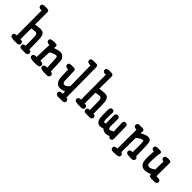

<svg xmlns="http://www.w3.org/2000/svg" viewBox="164 -1906 3171 3171"><g transform="rotate(45 1750.0 -320.5)"><path d="M289.6 -363.8Q259.8 -363.8 204.6 -352.1V-97.7L229.5 -99.1L251.5 -88.4L252.4 -87.4Q264.6 -72.3 264.6 -52.7Q264.6 -49.3 264.2 -45.4L252 -23.9Q236.3 -12.2 219.2 -10.3H218.8H140.6Q100.1 -10.3 66.9 -26.9L66.4 -27.8Q54.7 -41 54.7 -60.5Q54.7 -63.5 55.2 -67.9L65.9 -89.4L67.4 -90.3Q84 -102.5 106.9 -102.5Q111.8 -102.5 117.7 -102.1L115.7 -685.5L85.9 -684.1Q67.9 -686 54.7 -697.3Q43 -710.9 43 -730.5Q43 -733.4 43.5 -737.8L54.7 -759.8L56.2 -760.7Q83 -772.9 114.3 -772.9Q144.5 -772.9 172.4 -770.5Q191.4 -768.6 199.7 -751.5Q204.6 -740.2 204.6 -722.7L202.6 -442.9Q282.7 -456.1 321.3 -456.1Q372.6 -456.1 397 -424.8Q416.5 -399.4 421.4 -353Q426.3 -306.6 428.2 -84Q428.7 -84 430.7 -84Q432.6 -84 436 -83.5Q439.5 -83 443.1 -82Q446.8 -81.1 450.2 -80.1Q457 -77.1 463.9 -72.3Q475.6 -58.6 475.6 -39.1Q475.6 -36.1 475.1 -31.7L464.4 -10.3Q448.2 1.5 431.2 3.4H430.7H327.1H326.7Q309.1 1.5 295.9 -9.8Q284.2 -23.4 284.2 -43Q284.2 -45.9 284.7 -50.3L295.4 -71.8Q306.2 -79.6 315.9 -82Q325.7 -84.5 335 -84.5Q337.9 -84.5 341.3 -84Q341.3 -286.1 337.4 -313.5Q334 -342.3 316.9 -357.9Q311 -363.8 289.6 -363.8Z M699.7 -390.1Q776.9 -418 823.7 -418Q832 -418 840.3 -417.2Q848.6 -416.5 857.4 -413.1Q878.9 -404.8 898.4 -382.3Q926.3 -350.6 927.2 -310.5Q928.2 -273.4 936 -77.1Q938 -77.6 940.4 -77.6Q959.5 -77.6 973.6 -65.4Q985.4 -51.8 985.4 -31.7Q985.4 -28.3 984.9 -23.9L974.1 -2.4Q966.8 2.9 962.2 4.9Q957.5 6.8 955.3 7.8Q953.1 8.8 950.7 9.3Q944.3 10.7 940.4 11.2H862.3Q822.3 11.2 786.6 -5.4L786.1 -6.3Q774.4 -19.5 774.4 -39.6Q774.4 -43 774.9 -47.4L786.1 -69.3L787.1 -69.8Q803.7 -80.6 830.6 -80.6Q839.4 -80.6 849.1 -79.1Q842.8 -247.1 837.4 -296.4Q835.4 -311.5 834.5 -314.9Q829.1 -330.6 814 -330.6Q812 -330.6 809.6 -330.1Q787.1 -327.6 757.3 -317.4Q728 -307.1 694.8 -283.2L687 -81.5Q693.8 -82 699 -82Q704.1 -82 711.2 -81.5Q718.3 -81.1 727.5 -78.1Q736.8 -75.2 745.6 -69.3Q757.8 -55.7 757.8 -35.6Q757.8 -32.2 757.3 -27.8L746.1 -5.9Q718.3 9.3 686.3 9.3Q654.3 9.3 634.3 9.8Q614.3 10.3 612.3 10.3Q575.2 10.3 537.6 -7.3L537.1 -8.3Q525.4 -21.5 525.4 -41.5Q525.4 -44.9 525.9 -49.3L537.1 -71.3L538.1 -71.8Q556.6 -83 581.1 -83Q590.3 -83 600.1 -81.5L609.9 -374L583 -372.6L555.2 -385.3L554.7 -386.2Q541 -401.4 541 -421.4Q541 -424.3 541.5 -428.2L552.7 -450.7Q593.8 -465.3 636.7 -465.3Q699.7 -465.3 702.6 -440.9Q703.1 -436.5 703.1 -430.2Q703.1 -414.6 699.7 -390.1Z M1335.4 -13.7Q1291 9.3 1237.8 9.3Q1227.1 9.3 1216.3 8.3Q1183.1 5.4 1157.2 -25.4Q1131.8 -55.2 1124.8 -97.9Q1117.7 -140.6 1113.8 -305.7Q1109.4 -305.2 1105.5 -305.2Q1077.1 -305.2 1055.2 -319.3Q1043 -333 1043 -352.5Q1043 -355.5 1043.5 -359.9L1054.7 -382.3Q1085.9 -394.5 1119.6 -394.5Q1131.8 -394.5 1144.5 -393.1Q1151.9 -394 1158.7 -394Q1179.7 -394 1190.4 -383.3Q1199.7 -373.5 1200.7 -356.9V-356.4Q1204.6 -159.7 1207.5 -132.3Q1210.4 -105 1224.6 -90.8Q1234.9 -80.6 1253.4 -80.6Q1259.8 -80.6 1266.6 -81.5Q1295.4 -85.9 1335.4 -137.7L1327.6 -612.8Q1321.3 -612.3 1314.9 -612.3Q1287.1 -612.3 1262.2 -626.5Q1250 -640.6 1250 -660.2Q1250 -663.1 1250.5 -667.5L1261.7 -689.5L1285.2 -700.7H1381.8H1382.3Q1395.5 -699.7 1404.3 -691.4Q1417.5 -678.2 1417.5 -647.5Q1417.5 -639.6 1416.5 -630.9L1422.4 44.9Q1422.4 44.9 1422.9 44.9Q1442.4 44.9 1456.1 56.6Q1467.8 70.3 1467.8 89.8Q1467.8 92.8 1467.3 97.2L1456.5 118.7Q1440.4 130.4 1423.3 132.3H1422.9H1325.2Q1321.8 132.3 1318.4 132.3Q1314.9 132.3 1309.8 132.1Q1304.7 131.8 1297.9 130.4Q1285.2 127 1272.9 119.1Q1259.8 103.5 1259.8 84Q1259.8 80.6 1260.3 76.7L1272.5 54.7L1273.4 54.2Q1290.5 43 1315.4 43Q1324.7 43 1335.4 44.4Z M1789.6 -363.8Q1759.8 -363.8 1704.6 -352.1V-97.7L1729.5 -99.1L1751.5 -88.4L1752.4 -87.4Q1764.6 -72.3 1764.6 -52.7Q1764.6 -49.3 1764.2 -45.4L1752 -23.9Q1736.3 -12.2 1719.2 -10.3H1718.8H1640.6Q1600.1 -10.3 1566.9 -26.9L1566.4 -27.8Q1554.7 -41 1554.7 -60.5Q1554.7 -63.5 1555.2 -67.9L1565.9 -89.4L1567.4 -90.3Q1584 -102.5 1606.9 -102.5Q1611.8 -102.5 1617.7 -102.1L1615.7 -685.5L1585.9 -684.1Q1567.9 -686 1554.7 -697.3Q1543 -710.9 1543 -730.5Q1543 -733.4 1543.5 -737.8L1554.7 -759.8L1556.2 -760.7Q1583 -772.9 1614.3 -772.9Q1644.5 -772.9 1672.4 -770.5Q1691.4 -768.6 1699.7 -751.5Q1704.6 -740.2 1704.6 -722.7L1702.6 -442.9Q1782.7 -456.1 1821.3 -456.1Q1872.6 -456.1 1897 -424.8Q1916.5 -399.4 1921.4 -353Q1926.3 -306.6 1928.2 -84Q1928.7 -84 1930.7 -84Q1932.6 -84 1936 -83.5Q1939.5 -83 1943.1 -82Q1946.8 -81.1 1950.2 -80.1Q1957 -77.1 1963.9 -72.3Q1975.6 -58.6 1975.6 -39.1Q1975.6 -36.1 1975.1 -31.7L1964.4 -10.3Q1948.2 1.5 1931.2 3.4H1930.7H1827.1H1826.7Q1809.1 1.5 1795.9 -9.8Q1784.2 -23.4 1784.2 -43Q1784.2 -45.9 1784.7 -50.3L1795.4 -71.8Q1806.2 -79.6 1815.9 -82Q1825.7 -84.5 1835 -84.5Q1837.9 -84.5 1841.3 -84Q1841.3 -286.1 1837.4 -313.5Q1834 -342.3 1816.9 -357.9Q1811 -363.8 1789.6 -363.8Z M2163.1 -105.5Q2176.8 -105.5 2186 -117.7L2184.1 -308.1Q2186 -325.7 2197.3 -338.9Q2212.9 -350.6 2232.4 -350.6Q2235.4 -350.6 2239.7 -350.1L2262.2 -339.4L2262.7 -338.4Q2274.4 -325.2 2274.4 -305.7Q2274.4 -302.7 2273.9 -299.8V-130.9Q2273.9 -103 2287.6 -89.4Q2294.4 -82.5 2303.7 -82.5Q2310.1 -82.5 2318.8 -85.9Q2341.3 -95.2 2372.6 -113.3L2364.7 -313.5Q2364.7 -313.5 2364.7 -314Q2366.7 -331.5 2377.9 -344.7Q2387.2 -351.6 2396 -354Q2404.8 -356.4 2410.4 -356.4Q2416 -356.4 2420.4 -356L2441.9 -345.2L2442.4 -344.2Q2454.1 -331.1 2454.1 -311.5Q2454.1 -308.6 2453.6 -305.7L2459.5 -16.6L2448.7 5.4L2447.8 5.9Q2434.6 17.6 2415 17.6Q2412.1 17.6 2407.7 17.1L2385.7 5.9L2377.4 -12.2Q2338.9 7.3 2301.8 7.3Q2255.9 7.3 2214.4 -26.9Q2185.1 -12.2 2149.4 -12.2Q2110.8 -12.2 2087.2 -38.6Q2063.5 -64.9 2058.3 -92.3Q2053.2 -119.6 2051.3 -165.8Q2049.3 -211.9 2049.3 -295.9Q2049.3 -324.7 2064.5 -348.6Q2073.7 -355.5 2082.5 -357.9Q2091.3 -360.4 2096.9 -360.4Q2102.5 -360.4 2106.9 -359.9L2128.4 -349.1L2128.9 -348.1Q2140.6 -335 2140.6 -315.4Q2140.6 -312.5 2140.1 -309.1Q2135.7 -243.2 2135.7 -207.5Q2135.7 -171.9 2137.7 -153.8Q2141.6 -108.4 2158.7 -106Q2161.1 -105.5 2163.1 -105.5Z M2840.8 -2.4H2826.7Q2800.8 -2.4 2778.8 -16.6Q2766.6 -30.3 2766.6 -49.8Q2766.6 -52.7 2767.1 -57.1L2777.8 -79.1L2779.3 -79.6Q2797.9 -91.8 2821.3 -91.8Q2827.1 -91.8 2833.5 -91.3Q2834 -146.5 2834 -212.4Q2834 -278.3 2832.5 -310.8Q2831.1 -343.3 2822.8 -351.6Q2820.3 -354 2818.4 -354Q2816.4 -354 2814.9 -354Q2798.8 -354 2773.9 -343.8Q2747.6 -332.5 2702.6 -295.4L2700.7 41.5Q2716.8 43 2728.5 52.7Q2740.2 66.4 2740.2 85.9Q2740.2 88.9 2739.7 93.3L2728.5 115.2Q2694.3 130.4 2658.7 131.3Q2623 132.3 2585.9 132.3H2585.4Q2567.9 130.4 2554.7 119.1Q2543 105.5 2543 85.9Q2543 83 2543.5 78.6L2554.7 56.6L2555.7 56.2Q2575.7 43.9 2600.6 43.9Q2606.9 43.9 2613.8 44.4L2615.7 -400.9Q2609.4 -400.4 2603.5 -400.4Q2580.1 -400.4 2560.5 -413.1Q2548.8 -428.7 2548.8 -448.2Q2548.8 -451.2 2549.3 -455.6L2560.5 -477.5L2582.5 -488.8H2668Q2690.4 -488.3 2700.7 -478Q2706.1 -472.7 2707.5 -464.4Q2708.5 -458.5 2708.5 -450.7Q2708.5 -434.1 2704.1 -406.7Q2740.2 -423.8 2774.9 -438.7Q2809.6 -453.6 2837.9 -453.6Q2876.5 -453.6 2895 -428.2Q2910.6 -407.2 2913.6 -373.3Q2916.5 -339.4 2917.5 -296.4L2922.4 -86.4L2939.9 -77.6L2940.9 -76.7Q2952.1 -61.5 2952.1 -42Q2952.1 -39.1 2951.7 -34.7L2940.9 -12.7L2939.5 -12.2Q2919.4 1.5 2896 1.5Q2890.1 1.5 2883.8 0.5Q2861.8 -2.4 2840.8 -2.4Z M3187.5 -21Q3177.2 -21 3166.5 -22Q3128.4 -26.4 3104.7 -52.5Q3081.1 -78.6 3075 -106.9Q3068.8 -135.3 3066.4 -176.3Q3065.9 -185.5 3065.9 -199.2Q3065.9 -246.1 3072.3 -347.2Q3072.3 -347.2 3071.8 -347.2Q3048.8 -347.2 3031.2 -360.4Q3019.5 -374 3019.5 -393.6Q3019.5 -396.5 3020 -400.9L3031.2 -422.9L3053.2 -434.1H3134.8Q3135.7 -434.1 3136.7 -434.1Q3155.8 -434.1 3165 -425.3Q3171.9 -418 3171.9 -405.8Q3171.9 -398.9 3169.9 -390.6Q3159.7 -353.5 3156.7 -286.6Q3152.8 -195.8 3152.8 -175.3Q3152.8 -154.8 3156.2 -142.1Q3165 -109.9 3200.2 -109.9Q3206.5 -109.9 3213.4 -110.8Q3244.6 -115.2 3300.3 -152.3L3302.2 -343.3Q3282.2 -344.7 3265.1 -356.4Q3252.9 -370.1 3252.9 -389.6Q3252.9 -392.6 3253.4 -397L3264.6 -418.9Q3293.5 -433.6 3321.3 -433.6Q3326.2 -433.6 3331.5 -433.1Q3363.3 -430.2 3377.4 -427.2Q3388.7 -424.8 3392.1 -406.2Q3393.6 -397.5 3393.6 -387.9Q3393.6 -378.4 3393.1 -370.1L3391.1 -88.9Q3400.9 -89.8 3410.6 -89.8Q3444.3 -89.8 3475.1 -77.6L3475.6 -76.7Q3487.3 -63.5 3487.3 -43.5Q3487.3 -40 3486.8 -35.6L3476.1 -14.2Q3460 -2.4 3442.9 -0.5H3442.4H3350.6H3350.1Q3319.8 -2.4 3311.5 -19Q3305.7 -31.2 3303.2 -51.3Q3238.8 -21 3187.5 -21Z"/></g></svg>

Font: Bakudai
Style: Medium
Weight: 500
Version: Version 1.48